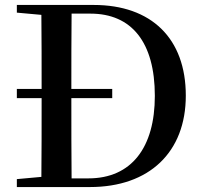

<svg xmlns="http://www.w3.org/2000/svg" viewBox="-20 -755 821 775"><path d="M433 -359V-396H268C268 -501 268 -602 269 -700H345C511 -700 605 -585 605 -368C605 -160 511 -35 337 -35H269C268 -138 268 -241 268 -359ZM48 -704 147 -695C148 -598 148 -499 148 -396H48V-359H148C148 -243 148 -140 147 -41L48 -32V0H343C583 0 730 -141 730 -369C730 -600 591 -735 358 -735H48Z"/></svg>

Font: Noto Serif JP SemiBold
Style: Regular
Weight: 600
Designer: Ryoko NISHIZUKA 西塚涼子 (kana & ideographs); Frank Grießhammer (Latin, Greek & Cyrillic); Wenlong ZHANG 张文龙 (bopomofo); San
Foundry: Adobe
Version: Version 2.001;hotconv 1.1.0;makeotfexe 2.6.0